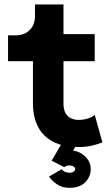

<svg xmlns="http://www.w3.org/2000/svg" viewBox="-20 -665 509 885"><path d="M52.2 -502H17.1V-382.8H131.9V-187.5Q131.9 -127.1 154.6 -82Q177.3 -36.9 224.1 -12.1Q270.8 12.7 343.1 12.7Q377.9 12.7 405.5 5.9Q433.1 -1 452.1 -8.8L416.6 -135.3Q405.9 -125.5 384.8 -118.9Q363.7 -112.3 344.2 -112.3Q321.1 -112.3 305 -120.8Q288.9 -129.4 280.7 -146.1Q272.6 -162.9 272.6 -187.5V-382.8H416.6V-507.8H272.6V-644.5H141.3V-590Q141.3 -563.7 130.1 -543.9Q118.8 -524.1 98.7 -513Q78.6 -502 52.2 -502ZM205.9 148.8Q221.8 171.3 245 186Q268.3 200.8 299.8 200.8Q347.6 200.8 372.9 175Q398.2 149.3 398.2 114.3Q398.2 79 369.5 53.4Q340.8 27.7 299.8 27.7Q268.8 27.7 249.3 42.5Q229.8 57.2 217.5 75.2L276.7 105.5Q280.8 101.3 287.1 99.4Q293.5 97.5 299.8 97.5Q312.1 97.5 319.3 102.5Q326.6 107.5 326.6 114.3Q326.6 121 319.3 126Q312.1 131.1 299.8 131.1Q293.5 131.1 283 128.3Q272.5 125.5 264.7 114.7ZM262.4 0 218 75.7 276.7 105.5 278.9 92.3 334.3 0Z"/></svg>

Font: Giphurs SC
Style: Regular
Weight: 400
Version: Version 0.920